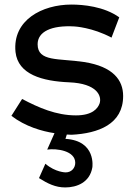

<svg xmlns="http://www.w3.org/2000/svg" viewBox="-20 -528 594 842"><path d="M385 206C385 206 403 89 267 81L273 62C286 63 294 63 294 63C411 57 520 17 520 -107C520 -176 477 -236 349 -256C237 -273 145 -256 145 -334C145 -389 205 -418 307 -412C307 -412 385 -408 469 -363L503 -452C436 -500 344 -508 293 -508C165 -508 34 -440 48 -300C59 -201 166 -172 283 -167C406 -162 427 -107 417 -75C409 -52 385 -22 313 -22C226 -22 149 -56 77 -94L30 -20C91 27 165 48 219 56L187 128C229 122 310 133 310 186C310 208 294 228 268 228C268 228 223 228 179 190L151 253C189 277 223 294 266 294C317 294 374 272 385 206Z"/></svg>

Font: McLaren
Style: Regular
Weight: 400
Designer: Astigmatic (AOETI)
Foundry: Astigmatic (AOETI)
Version: Version 1.000